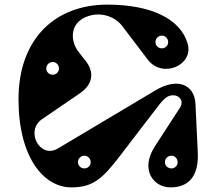

<svg xmlns="http://www.w3.org/2000/svg" viewBox="-20 -795 935 830"><path d="M350 -532 321 -569C284 -615 280 -691 350 -721C410 -747 475 -726 508 -683L619 -537C682 -454 819 -513 791 -607C760 -713 634 -775 444 -775C217 -775 60 -626 60 -366C60 -113 170 15 288 15C378 15 420 -18 497 -119L661 -333C697 -381 712 -383 731 -383C753 -383 778 -360 757 -328L650 -163C584 -62 643 15 717 15C791 15 840 -28 835 -136L825 -346C821 -428 749 -462 653 -405L230 -153C153 -107 87 -229 162 -280L323 -390C384 -431 388 -484 350 -532ZM680 -586C664 -586 652 -598 652 -613C652 -628 664 -641 680 -641C695 -641 707 -628 707 -613C707 -598 695 -586 680 -586ZM721 -67C705 -67 693 -79 693 -94C693 -109 705 -122 721 -122C736 -122 748 -109 748 -94C748 -79 736 -67 721 -67ZM345 -67C329 -67 317 -79 317 -94C317 -109 329 -122 345 -122C360 -122 372 -109 372 -94C372 -79 360 -67 345 -67ZM208 -472C192 -472 180 -484 180 -499C180 -514 192 -527 208 -527C223 -527 235 -514 235 -499C235 -484 223 -472 208 -472Z"/></svg>

Font: Pilowlava Atome
Style: Regular
Weight: 500
Designer: Anton Moglia, Jérémy Landes, Maksym Kobuzan (Cyrillic), Velvetyne Type Foundry
Foundry: Anton Moglia, Jérémy Landes, Velvetyne Type Foundry
Version: Version 1.002;Glyphs 3.3 (3303)